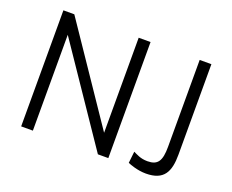

<svg xmlns="http://www.w3.org/2000/svg" viewBox="-117 -919 1358 1124"><g transform="rotate(20 562.0 -356.5)"><path d="M570 -723V-131L169 -723H101V0H174V-597L579 0H644V-723ZM1023 -159V-723H950V-181C950 -94 929 -61 865 -61C820 -61 795 -78 774 -87L766 -15C779 -9 828 10 881 10C993 10 1023 -53 1023 -159Z"/></g></svg>

Font: United Sans Light
Style: Regular
Weight: 300
Designer: Pablo Impallari, Rodrigo Fuenzalida (Modified by Dan O. Williams)
Version: Version 1.000;PS 001.000;hotconv 1.0.88;makeotf.lib2.5.64775